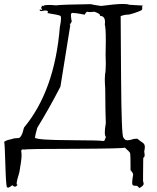

<svg xmlns="http://www.w3.org/2000/svg" viewBox="-20 -751 791 969"><path d="M684 198Q705 186 705 177Q705 172 702 163V132L703 45Q710 44 710 30L708 13Q711 0 711 -9Q711 -24 700 -31Q689 -38 673 -51Q666 -50 656 -50Q635 -43 623 -43Q614 -43 611 -47Q603 -54 603 -57Q593 -58 591 -364L589 -670Q610 -677 620 -677H624Q634 -677 660.5 -686Q687 -695 693 -699Q698 -701 698 -711L697 -719Q701 -720 701 -723V-724L697 -722L698 -723L632 -727Q624 -731 601 -731Q564 -731 490 -721Q453 -726 438 -730Q290 -728 263 -724Q242 -726 227 -726Q201 -726 198 -720L192 -723Q191 -723 191 -721L192 -718Q188 -717 188 -713Q188 -708 194 -699Q185 -703 182 -703Q180 -703 180 -701Q180 -695 189 -695Q195 -695 205 -698Q222 -698 222 -692Q222 -689 219 -685Q276 -676 285 -671Q288 -668 288 -658Q288 -644 282 -614Q256 -293 101 -107Q89 -54 72 -54H67Q51 -54 35 -48Q10 -43 1 -35Q4 -30 7 77.5Q10 185 15 193Q17 196 20 196Q27 196 42 184Q50 191 56 191Q63 191 69 180L66 181Q64 181 64 176Q64 162 78 117Q89 56 89 31Q89 23 88 19L87 12Q87 3 97 3L103 4Q114 0 356 0Q606 -1 610 -6Q634 15 636.5 21.5Q639 28 639 114L640 112Q640 108 635 101Q652 123 652 130Q647 158 647 171Q647 181 651 184Q655 187 672 187ZM499 -39Q495 -43 334.5 -43.5Q174 -44 158 -55Q158 -51 157 -51V-57Q157 -67 168 -106Q229 -205 285 -314L335 -625L332 -623V-624Q332 -627 342 -642Q338 -663 338 -674Q338 -686 346 -686Q361 -686 408 -677Q412 -689 421 -692Q426 -690 434 -690Q443 -690 456 -692Q485 -682 485 -674L484 -671Q510 -671 510 -639L509 -627Q514 -611 514 -548L513 -473L514 -430Q514 -393 510 -374L509 -350Q509 -330 511 -306Q512 -169 514 -130Q509 -100 509 -83Q509 -64 515 -60Q514 -60 507 -41Z"/></svg>

Font: Xiaobo Songti 小帛宋体
Style: Regular
Weight: 400
Version: Version 1.501;March 17, 2024;FontCreator 14.0.0.2814 64-bit